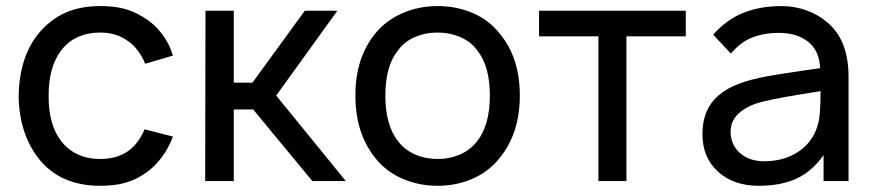

<svg xmlns="http://www.w3.org/2000/svg" viewBox="-20 -598 2884 634"><path d="M459.5 -387.5Q450 -410.5 435 -430.8Q420 -451 401 -463.5Q363.5 -490.5 310.5 -490.5Q270 -490.5 236.8 -475.5Q203.5 -460.5 181 -430Q140.5 -376.5 140.5 -281Q140.5 -186.5 181 -133.5Q203.5 -103.5 236.8 -88.2Q270 -73 310.5 -73Q366 -73 403 -99Q436.5 -122.5 457.5 -171L551 -147Q537.5 -110.5 514.5 -79.2Q491.5 -48 461.5 -27Q445 -15.5 428 -7.5Q411 0.5 392.8 5.8Q374.5 11 354.2 13.2Q334 15.5 310.5 15.5Q177.5 15.5 106.5 -76Q43.5 -157.5 41.5 -281Q44 -409 106.5 -486.5Q145.5 -533.5 195.5 -555.8Q245.5 -578 311.5 -578Q354 -578 387.5 -569.8Q421 -561.5 453 -541.5Q489 -520 514.2 -487Q539.5 -454 551 -414.5Z M752 0H657.5L658.5 -562.5H752V-325H813.5L986.5 -562.5H1094L892 -282.5L1122 0H1011.5L816 -236.5H752Z M1218.5 -77Q1153.5 -159 1153.5 -282.5Q1153.5 -406.5 1218.5 -486.5Q1254 -530.5 1308 -554Q1362.5 -578 1424.5 -578Q1487.5 -578 1541.5 -554.8Q1595.5 -531.5 1630.5 -486.5Q1696.5 -407.5 1696.5 -282.5Q1696.5 -158.5 1630.5 -77Q1594.5 -31.5 1541 -8Q1487.5 15.5 1424.5 15.5Q1363 15.5 1308.8 -8Q1254.5 -31.5 1218.5 -77ZM1557 -430Q1536 -460 1500.5 -475.2Q1465 -490.5 1424.5 -490.5Q1384 -490.5 1349 -475.2Q1314 -460 1293 -430Q1252.5 -379 1252.5 -282.5Q1252.5 -186.5 1293 -133.5Q1315.5 -103.5 1350.2 -88.2Q1385 -73 1424.5 -73Q1465 -73 1499.8 -88.2Q1534.5 -103.5 1557 -133.5Q1597.5 -186.5 1597.5 -282.5Q1597.5 -379 1557 -430Z M2244.5 -478H2048.5V0H1956V-478H1760V-562.5H2244.5Z M2699.5 0V-85.5Q2661 -31.5 2609.5 -8Q2558 15.5 2485 15.5Q2402.5 15.5 2351 -31Q2299.5 -78 2299.5 -155Q2299.5 -209.5 2322.8 -248Q2346 -286.5 2398.5 -312.5Q2437 -330 2485.5 -340.5Q2510.5 -346 2544.5 -351.5Q2578.5 -357 2622.5 -363.5L2688 -373Q2686 -430 2649 -459.8Q2612 -489.5 2551.5 -489.5Q2504 -489.5 2464.8 -474.5Q2425.5 -459.5 2393.5 -421L2335 -483.5Q2378.5 -533 2434.2 -555.5Q2490 -578 2561 -578Q2604.5 -578 2644.5 -563.2Q2684.5 -548.5 2713 -523Q2782 -465 2782 -343.5V0ZM2689.5 -297Q2619.5 -286 2574.5 -278Q2529.5 -270 2508 -264.5Q2456.5 -254 2424.5 -228Q2392.5 -202 2392.5 -163.5Q2392.5 -120.5 2423.5 -92.5Q2455 -65.5 2503 -65.5Q2558.5 -65.5 2601.5 -88.2Q2644.5 -111 2667.5 -153Q2681.5 -180 2685.5 -210Q2687.5 -225.5 2688.5 -247Q2689.5 -268.5 2689.5 -297Z"/></svg>

Font: Russisch Sans Medium
Style: Regular
Weight: 500
Width: 4
Designer: Michael Sharanda (font) & Cristiano Sobral (main changes)
Foundry: Michael Sharanda
Version: Version 2.00;September 8, 2020;FontCreator 13.0.0.2681 64-bi